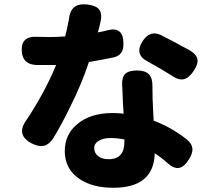

<svg xmlns="http://www.w3.org/2000/svg" viewBox="-20 -828 999 907"><path d="M515 59Q414 59 352 15Q286 -32 286 -114Q286 -192 343 -240Q405 -294 513 -294Q539 -294 564 -291Q561 -329 558 -407Q557 -419 557 -425Q555 -463 571.5 -479Q588 -495 627 -495Q666 -495 683.5 -477Q701 -459 700 -420Q700 -410 700.5 -390Q701 -370 701 -359Q702 -343 704 -293Q705 -270 706 -258Q787 -228 863 -169Q887 -149 889 -126Q891 -105 873 -76Q851 -40 826.5 -35Q802 -30 772 -57Q742 -84 711 -104Q707 59 515 59ZM493 -76Q534 -76 552 -100Q568 -120 568 -164V-169Q533 -176 503 -176Q468 -176 446.5 -163Q425 -150 425 -129Q425 -105 443.5 -90.5Q462 -76 493 -76ZM131 -150Q53 -190 105 -261Q192 -392 245 -521Q230 -521 214 -521Q183 -521 151 -521Q87 -524 83 -585Q77 -660 159 -654Q179 -653 213 -653Q251 -653 288 -656Q295 -682 305 -734Q309 -775 329.5 -793Q350 -811 391 -807Q434 -802 449 -782.5Q464 -763 454 -721Q450 -700 442 -675Q471 -680 488 -685Q562 -704 563 -625Q564 -596 554 -581Q544 -564 518 -557Q449 -543 400 -535Q366 -431 309 -318Q268 -234 231 -174Q212 -145 187 -139Q164 -134 131 -150ZM794 -469Q756 -494 677 -538Q613 -571 654 -634Q688 -686 739 -663Q755 -655 791 -636Q809 -627 818 -622Q825 -618 837 -611Q867 -596 880 -588Q910 -569 913 -546Q916 -525 895 -493Q873 -460 849 -454Q825 -448 794 -469Z"/></svg>

Font: GenSenRounded TW H
Style: Regular
Weight: 900
Version: Version 1.501;PS 1;hotconv 16.6.51;makeotf.lib2.5.65220